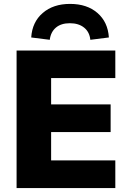

<svg xmlns="http://www.w3.org/2000/svg" viewBox="-20 -964 643 984"><path d="M65 0V-705H571V-564H242V-429H547V-287H242V-142H571V0ZM235 -760 140 -772Q145 -851 199 -897.5Q253 -944 339 -944Q426 -944 479.5 -897.5Q533 -851 538 -772L443 -760Q439 -800 411 -822.5Q383 -845 338 -845Q293 -845 266.5 -822.5Q240 -800 235 -760Z"/></svg>

Font: Mulish ExtraLight Black
Style: Regular
Weight: 900
Version: Version 3.603